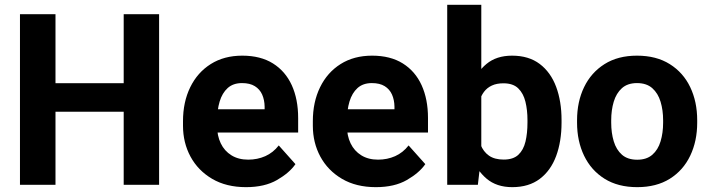

<svg xmlns="http://www.w3.org/2000/svg" viewBox="-20 -770 2958 800"><path d="M535.8 -304.5H168.8V-423.4H535.8ZM211.2 0H63.2V-710.9H211.2ZM642.9 0H495.4V-710.9H642.9Z M1005.1 9.8Q922.9 9.8 864 -24.8Q805.2 -59.4 773.8 -117.4Q742.5 -175.5 742.5 -245.9V-265.1Q742.5 -344.9 772.7 -406.6Q802.8 -468.3 858.3 -503.2Q913.8 -538.1 989.3 -538.1Q1065.7 -538.1 1117.5 -505.6Q1169.2 -473.1 1195.8 -414.8Q1222.3 -356.4 1222.3 -278.3V-217.9H803.7V-314.8H1082.6V-326.1Q1082.1 -353.9 1072.3 -376.1Q1062.4 -398.2 1041.8 -411Q1021.3 -423.8 988.4 -423.8Q951.5 -423.8 928.6 -403.1Q905.8 -382.4 895.1 -346.7Q884.5 -311 884.5 -265.1V-245.9Q884.5 -204.7 899.8 -172.8Q915.1 -140.9 944.3 -122.9Q973.4 -104.8 1014.1 -104.8Q1052.5 -104.8 1085.3 -119.3Q1118.1 -133.9 1141.5 -164L1211 -86.1Q1186.2 -50 1134.5 -20.1Q1082.8 9.8 1005.1 9.8Z M1546.1 9.8Q1463.9 9.8 1405 -24.8Q1346.2 -59.4 1314.8 -117.4Q1283.5 -175.5 1283.5 -245.9V-265.1Q1283.5 -344.9 1313.7 -406.6Q1343.8 -468.3 1399.3 -503.2Q1454.8 -538.1 1530.3 -538.1Q1606.7 -538.1 1658.5 -505.6Q1710.3 -473.1 1736.8 -414.8Q1763.3 -356.4 1763.3 -278.3V-217.9H1344.7V-314.8H1623.6V-326.1Q1623.1 -353.9 1613.3 -376.1Q1603.4 -398.2 1582.9 -411Q1562.3 -423.8 1529.4 -423.8Q1492.5 -423.8 1469.6 -403.1Q1446.8 -382.4 1436.1 -346.7Q1425.5 -311 1425.5 -265.1V-245.9Q1425.5 -204.7 1440.8 -172.8Q1456.2 -140.9 1485.3 -122.9Q1514.5 -104.8 1555.1 -104.8Q1593.6 -104.8 1626.3 -119.3Q1659.1 -133.9 1682.5 -164L1752.1 -86.1Q1727.2 -50 1675.5 -20.1Q1623.8 9.8 1546.1 9.8Z M2114.5 9.8Q2049.1 9.8 2007.4 -25.6Q1965.7 -60.9 1942.6 -120.8Q1919.4 -180.7 1909.9 -254.4V-274.2Q1919.4 -350.1 1942.4 -409.6Q1965.4 -469.1 2007 -503.6Q2048.6 -538.1 2113.5 -538.1Q2183.1 -538.1 2228.9 -503.5Q2274.6 -468.9 2297.2 -408.4Q2319.8 -347.9 2319.8 -269.7V-259.5Q2319.8 -180.6 2297.2 -119.7Q2274.6 -58.9 2229 -24.6Q2183.4 9.8 2114.5 9.8ZM1843.4 0V-750H1985.4V-122.8L1971.1 0ZM2078.6 -105.1Q2118.4 -105.1 2139.7 -125Q2161.1 -145 2169.5 -180Q2177.8 -214.9 2177.8 -259.5V-269.7Q2177.8 -311.3 2169.3 -346.1Q2160.8 -381 2139.3 -401.9Q2117.8 -422.9 2077.6 -422.9Q2049.5 -422.9 2029.5 -413.6Q2009.5 -404.4 1996.6 -387.3Q1983.7 -370.1 1977.1 -346.1Q1970.5 -322.2 1969.2 -293V-235.5Q1971.2 -197 1982.5 -167.5Q1993.8 -138.1 2017.2 -121.6Q2040.6 -105.1 2078.6 -105.1Z M2384.4 -268.9Q2384.4 -346.2 2413.7 -406.9Q2443 -467.6 2498.7 -502.8Q2554.5 -538.1 2634.1 -538.1Q2714.6 -538.1 2770.8 -502.8Q2826.9 -467.6 2855.9 -406.9Q2885 -346.2 2885 -268.9V-258.9Q2885 -182.1 2855.9 -121.2Q2826.9 -60.3 2771 -25.2Q2715.1 9.8 2635.1 9.8Q2555 9.8 2499 -25.2Q2443 -60.3 2413.7 -121.2Q2384.4 -182.1 2384.4 -258.9ZM2526.7 -258.9Q2526.7 -216.3 2537.3 -181.1Q2547.9 -145.9 2571.6 -125.2Q2595.3 -104.5 2635.1 -104.5Q2674.3 -104.5 2698 -125.2Q2721.8 -145.9 2732.4 -181.1Q2743 -216.3 2743 -258.9V-268.9Q2743 -310.9 2732.4 -346.1Q2721.8 -381.3 2697.9 -402.6Q2674.1 -423.8 2634.1 -423.8Q2595 -423.8 2571.3 -402.6Q2547.7 -381.3 2537.2 -346.1Q2526.7 -310.9 2526.7 -268.9Z"/></svg>

Font: Heebo
Style: Regular
Weight: 400
Designer: Oded Ezer
Foundry: Ezer Type House
Version: Version 3.100